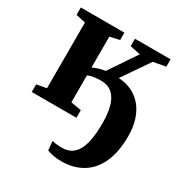

<svg xmlns="http://www.w3.org/2000/svg" viewBox="-181 -673 1004 1057"><g transform="rotate(30 321.0 -144.5)"><path d="M359 249Q328.5 249 305.5 244.5Q282.5 240 266 233.5L260.5 176Q268.5 178.5 286.5 180.8Q304.5 183 323.5 183Q357.5 183 381.5 168.5Q405.5 154 420.8 125Q436 96 443 53.2Q450 10.5 450 -46Q450 -108 437.5 -152.5Q425 -197 397.8 -221Q370.5 -245 326 -245Q304 -245 282.2 -241.8Q260.5 -238.5 244 -231.5V-60L310.5 -48.5V0H26.5V-48.5L89 -60V-477.5L28 -491V-538H305V-491L244 -477.5V-281Q259.5 -289 280 -295.2Q300.5 -301.5 321.5 -304.5L438 -477L372 -491V-538H598.5V-491L520.5 -477L403 -306Q449 -304 486.8 -286Q524.5 -268 551.8 -235.8Q579 -203.5 593.8 -157.5Q608.5 -111.5 608.5 -54Q608.5 46 577.8 113.5Q547 181 490.8 215Q434.5 249 359 249Z"/></g></svg>

Font: Merriweather 60pt ExtraBold
Style: Regular
Weight: 800
Version: Version 2.100